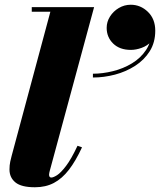

<svg xmlns="http://www.w3.org/2000/svg" viewBox="-20 -780 675 810"><path d="M127.5 10Q70 10 45 -10.5Q20 -31 20 -65Q20 -83 23.2 -98Q26.5 -113 29 -122L192.5 -730.5H114V-750H377L190 -59.5Q189 -55 188 -51Q187 -47 187 -43.5Q187 -31 196.5 -31Q205 -31 220.8 -41Q236.5 -51 258.5 -79.8Q280.5 -108.5 307 -165L326 -158.5Q299.5 -101 270.8 -63.8Q242 -26.5 207.2 -8.2Q172.5 10 127.5 10ZM372 -453V-469Q413 -469 456.5 -479.8Q500 -490.5 536.8 -512.8Q573.5 -535 596.2 -569.2Q619 -603.5 619 -650.5H634.5Q634.5 -622.5 617.8 -604.5Q601 -586.5 577.2 -578Q553.5 -569.5 532 -569.5Q485 -569.5 457.5 -596.2Q430 -623 430 -662.5Q430 -688 444 -710.2Q458 -732.5 481.2 -746.2Q504.5 -760 531.5 -760Q573 -760 604 -730Q635 -700 635 -650.5Q635 -601 611.8 -564Q588.5 -527 550 -502.2Q511.5 -477.5 465 -465.2Q418.5 -453 372 -453Z"/></svg>

Font: Bodoni Moda 11pt Black
Style: Italic
Weight: 900
Italic angle: -13°
Designer: Owen Earl
Foundry: indestructible type
Version: Version 2.004